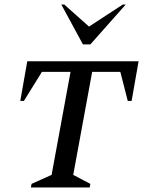

<svg xmlns="http://www.w3.org/2000/svg" viewBox="-20 -832 635 852"><path d="M117 0 120 -16 209 -56 293 -513H166L86 -384H70L101 -560H595L564 -384H547L514 -513H389L305 -56L381 -16L378 0ZM348 -635 252 -812H265L375 -714L525 -812H538L381 -635Z"/></svg>

Font: Spectral SC Medium
Style: Italic
Weight: 500
Italic angle: -10°
Designer: Jean-Baptiste Levee
Foundry: Production Type
Version: Version 2.001